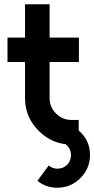

<svg xmlns="http://www.w3.org/2000/svg" viewBox="-20 -676 441 898"><path d="M97 -656V-500H15V-386H97V-217Q97 -128 161 -64Q225 0 314 0H348V-115H314Q272 -115 242 -145Q212 -175 212 -217V-386H349V-500H212V-656ZM348 -66 270 -10Q288 -4 301 13Q312 29 312 49Q312 76 294 95Q275 113 248 113Q226 113 208 98Q208 98 194.5 116Q181 134 155 170Q195 202 248 202Q311 202 356 157Q401 112 401 49Q401 -20 348 -66Z"/></svg>

Font: Unageo
Style: SemiBold
Weight: 600
Designer: Richard Sepsi
Foundry: Richard Sepsi
Version: Version 2.000